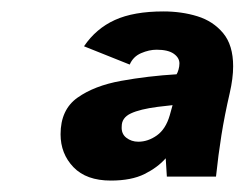

<svg xmlns="http://www.w3.org/2000/svg" viewBox="-20 -712 435 336"><path d="M174 -396Q131 -396 108.5 -419.5Q86 -443 86 -477Q86 -520 115.5 -541Q145 -562 192 -570.5Q239 -579 289 -582Q291 -585 292.5 -590.5Q294 -596 294 -601Q294 -611 284 -618Q274 -625 254 -625Q241 -625 227 -619Q213 -613 207 -599L127 -631Q148 -662 181 -677Q214 -692 266 -692Q298 -692 325.5 -683.5Q353 -675 370.5 -654Q388 -633 388 -596Q388 -575 382 -549Q373 -510 367.5 -475.5Q362 -441 358 -403H272L270 -435Q256 -419 233 -407.5Q210 -396 174 -396ZM222 -464Q239 -464 254.5 -475Q270 -486 277 -510L282 -528L256 -525Q225 -521 209 -513.5Q193 -506 193 -491Q192 -478 201 -471Q210 -464 222 -464Z"/></svg>

Font: Atkinson Hyperlegible
Style: Bold Italic
Weight: 700
Italic angle: -12°
Designer: Elliott Scott, Megan Eiswerth, Linus Boman, Theodore Petrosky
Foundry: Braille Institute
Version: Version 1.006; ttfautohint (v1.8.3)